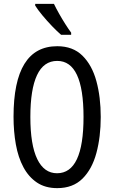

<svg xmlns="http://www.w3.org/2000/svg" viewBox="-20 -963 590 993"><path d="M501 -358Q501 -255 478.5 -171.5Q456 -88 406.5 -39Q357 10 276 10Q214 10 171 -19Q128 -48 101 -98.5Q74 -149 62 -216Q50 -283 50 -359Q50 -724 276 -724Q357 -724 406.5 -675Q456 -626 478.5 -543.5Q501 -461 501 -358ZM137 -358Q137 -214 172.5 -140.5Q208 -67 275 -67Q412 -67 412 -358Q412 -648 276 -648Q206 -648 171.5 -574.5Q137 -501 137 -358ZM259 -943Q270 -920 285.5 -892.5Q301 -865 317.5 -839Q334 -813 348 -794V-783H296Q276 -800 249.5 -827.5Q223 -855 199 -884Q175 -913 162 -934V-943Z"/></svg>

Font: Noto Sans Thai ExtCond
Style: Regular
Weight: 400
Width: 2
Designer: Monotype Design Team
Foundry: Monotype Imaging Inc.
Version: Version 2.002; ttfautohint (v1.8.4.7-5d5b)